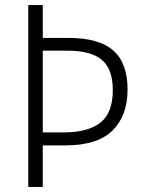

<svg xmlns="http://www.w3.org/2000/svg" viewBox="-20 -827 566 754"><path d="M481 -476Q481 -373 422 -314.5Q363 -256 236 -256H148V-93H91V-807H148V-678H250Q369 -678 425 -628.5Q481 -579 481 -476ZM229 -307Q326 -307 374.5 -345.5Q423 -384 423 -473Q423 -555 380.5 -591.5Q338 -628 245 -628H148V-307Z"/></svg>

Font: Noto Sans Telugu UI SemiCondensed Light
Style: Regular
Weight: 300
Width: 4
Designer: Jelle Bosma - Monotype Design Team
Foundry: Monotype Imaging Inc.
Version: Version 2.005; ttfautohint (v1.8.4.7-5d5b)